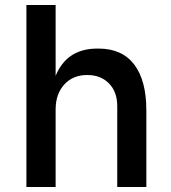

<svg xmlns="http://www.w3.org/2000/svg" viewBox="-20 -750 684 770"><path d="M203.1 0H85.9V-730H203.1V-445.8Q248 -555.2 370.1 -555.2H375Q469.2 -555.2 518.1 -491.5Q566.9 -427.7 566.9 -307.1V0H450.2V-324.2Q450.2 -381.8 417 -415.5Q383.8 -449.2 330.1 -449.2Q272.5 -449.2 237.8 -411.1Q203.1 -373 203.1 -311Z"/></svg>

Font: Sora Medium
Style: Regular
Weight: 500
Designer: Jonathan Barnbrook, Julián Moncada
Foundry: Barnbrook Fonts
Version: Version 2.000